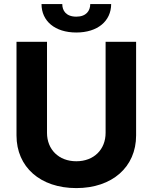

<svg xmlns="http://www.w3.org/2000/svg" viewBox="-20 -938 769 968"><path d="M63.2 -255C63.2 -95.9 183.2 10.3 364.7 10.3C545.5 10.3 666.2 -95.9 666.2 -255V-727.3H512.4V-268.1C512.4 -185 454.2 -125 364.7 -125C275.6 -125 217 -185 217 -268.1V-727.3H63.2ZM364.7 -774.1C472.3 -774.1 540.1 -831.7 540.5 -917.6H435C435 -884.2 415.1 -854 364.7 -854C312.9 -854 293.7 -884.9 294 -917.6H189.3C189.3 -831.7 257.1 -774.1 364.7 -774.1Z"/></svg>

Font: Inter-Hewn
Style: Bold
Weight: 700
Designer: Rasmus Andersson
Foundry: rsms
Version: Version 3.012;git-f93a4a705